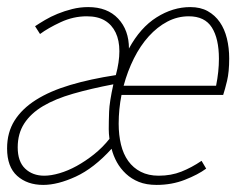

<svg xmlns="http://www.w3.org/2000/svg" viewBox="-45 -510 667 542"><path d="M77 12Q32 12 3.5 -13.5Q-25 -39 -25 -91Q-25 -136 -4 -169.5Q17 -203 56.5 -228Q96 -253 153 -270Q210 -287 282 -298Q292 -335 292 -365.5Q292 -396 281.5 -418Q271 -440 251 -452Q231 -464 200 -464Q162 -464 126.5 -447.5Q91 -431 68 -414L54 -436Q66 -444 82 -453.5Q98 -463 117.5 -471Q137 -479 159 -484.5Q181 -490 204 -490Q258 -490 288.5 -457.5Q319 -425 319 -373Q351 -432 397 -461Q443 -490 492 -490Q521 -490 541.5 -478.5Q562 -467 575.5 -447.5Q589 -428 595.5 -401.5Q602 -375 602 -345Q602 -307 596 -282Q590 -257 585 -242H298Q294 -222 292 -201.5Q290 -181 290 -161Q290 -129 296.5 -102Q303 -75 317 -55.5Q331 -36 352.5 -25Q374 -14 403 -14Q438 -14 467 -25.5Q496 -37 524 -56L537 -34Q514 -17 477 -2.5Q440 12 397 12Q368 12 347 3.5Q326 -5 310.5 -19.5Q295 -34 285 -52Q275 -70 270 -90Q220 -35 169 -11.5Q118 12 77 12ZM80 -14Q99 -14 123 -21Q147 -28 171.5 -41.5Q196 -55 220 -74Q244 -93 264 -118Q263 -125 262.5 -132Q262 -139 262 -145Q262 -168 263 -195Q264 -222 275 -272Q212 -260 161.5 -245.5Q111 -231 76.5 -210.5Q42 -190 23.5 -161.5Q5 -133 5 -94Q5 -54 26 -34Q47 -14 80 -14ZM488 -464Q456 -464 427.5 -449Q399 -434 375 -407.5Q351 -381 333 -345Q315 -309 304 -268H565Q569 -288 571 -307Q573 -326 573 -344Q573 -401 553 -432.5Q533 -464 488 -464Z"/></svg>

Font: Source Code Pro ExtraLight
Style: Italic
Weight: 200
Italic angle: -11°
Monospace: yes
Designer: Paul D. Hunt, Teo Tuominen
Foundry: Adobe Systems Incorporated
Version: Version 1.050;PS 1.000;hotconv 16.6.51;makeotf.lib2.5.65220